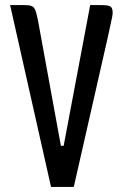

<svg xmlns="http://www.w3.org/2000/svg" viewBox="-20 -740 486 760"><path d="M232 -163H221L130 -661C117 -720 117 -720 56 -720H20L182 0H272C424 -666 426 -676 426 -689C426 -720 412 -720 365 -720H337Z"/></svg>

Font: Economica
Style: Bold
Weight: 700
Designer: Vicente Lamonaca
Foundry: Vicente Lamonaca
Version: Version 1.100